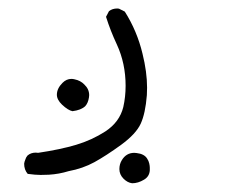

<svg xmlns="http://www.w3.org/2000/svg" viewBox="-20 -97 540 450"><path d="M324.7 108.4Q324.7 71.8 314 28.8Q301.3 -24.4 272.5 -69.8L258.8 -76.7Q256.8 -77.1 254.9 -77.1Q243.2 -77.1 235.4 -70.8L228.5 -57.6Q238.8 -24.9 253.9 7.3Q274.4 51.8 274.4 104Q274.4 129.9 269 153.8Q260.3 189 227.1 210.9Q195.3 231.4 158.4 242.4Q121.6 253.4 69.3 261.2Q65.9 260.7 64 260.7Q52.2 260.7 44.4 267.6Q40.5 272.5 39.6 276.4Q37.1 282.2 36.6 286.6Q36.6 300.8 44.9 310.5Q63 313 75.2 313Q87.4 313 94.7 312.5Q118.7 311 140.6 304.2Q174.3 297.9 201.4 283Q228.5 268.1 264.2 242.2Q298.8 216.8 309.8 192.9Q320.8 168.9 324.2 126Q324.7 117.2 324.7 108.4ZM331.1 302.2Q331.1 299.8 331.1 295.9Q331.1 292 329.8 286.1Q328.6 280.3 324.7 274.4Q317.9 263.7 300.3 261.7Q297.4 261.2 294.9 261.2Q275.9 261.2 265.6 278.3Q259.8 287.6 259.8 299.3Q259.8 312 269.5 321.8Q278.8 331.1 289.6 332.5Q303.7 332.5 317.4 324.2Q330.1 316.9 331.1 302.2ZM189 126Q189 111.8 177.7 101.1Q168.9 91.8 154.8 88.9Q150.9 87.9 147.5 87.9Q135.7 87.9 126.5 97.2Q113.3 110.4 113.3 125Q113.3 136.7 125.5 148.4Q139.6 161.6 149.9 163.6Q169.9 161.1 179.7 151.9Q186.5 144.5 188.5 131.3Q189 128.9 189 126Z"/></svg>

Font: Bakudai
Style: ExtraLight
Weight: 200
Version: Version 1.48